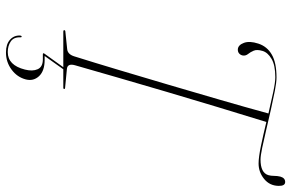

<svg xmlns="http://www.w3.org/2000/svg" viewBox="-186 -597 975 643"><g transform="rotate(90 301.5 -275.5)"><path d="M198.5 -39Q191.5 -13.5 211.5 -12L274 -6Q278 -6 278 -3Q278 0 274 0H86Q81 0 81 -3Q81 -7 87 -7L144.5 -13Q161.5 -14.5 168.5 -36Q190 -104.5 214.2 -185.5Q238.5 -266.5 264 -353Q289.5 -439.5 314.2 -524.8Q339 -610 360 -687Q321.5 -696 288.5 -703Q255.5 -710 238.5 -710Q198 -710 176.8 -697.2Q155.5 -684.5 150.5 -667Q145 -648.5 149.8 -637.5Q154.5 -626.5 160.8 -618.8Q167 -611 166 -602Q165 -594.5 159.5 -589.2Q154 -584 144.5 -584.5Q130.5 -586 123.5 -605Q116.5 -624 126 -653Q135.5 -682.5 162.8 -698.2Q190 -714 239.5 -714Q255.5 -714 284 -708.5Q312.5 -703 347 -695.2Q381.5 -687.5 415 -679.5Q448.5 -671.5 475.2 -666Q502 -660.5 514.5 -660.5Q558.5 -660.5 566.5 -686.5Q569 -695 569 -706Q569 -717 571.5 -727Q576 -743 589.5 -743Q603 -743 602.5 -721Q602 -691 579.2 -672.5Q556.5 -654 527.5 -654Q506.5 -654 468.2 -662Q430 -670 388.5 -680Q364.5 -602.5 338.5 -516.5Q312.5 -430.5 287.2 -344.8Q262 -259 239.2 -180.5Q216.5 -102 198.5 -39ZM205 0H212L167.5 62.5H180.5Q217.5 62.5 235 81.2Q252.5 100 246 125.5Q238.5 154.5 213.2 173.2Q188 192 155.5 192Q128 192 113 178.5Q98 165 99 144.5Q99.5 140 102.5 139.5Q105 139 105 143.5Q104 166 118.8 176Q133.5 186 154.5 186Q198.5 186 213 128.5Q219.5 103 211.8 85.8Q204 68.5 179 68.5H162Q155.5 68.5 160.5 62Z"/></g></svg>

Font: Fraunces 144pt S000 Thin
Style: Italic
Weight: 100
Italic angle: -16°
Version: Version 1.000; ttfautohint (v1.8.3)